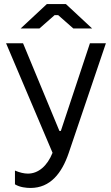

<svg xmlns="http://www.w3.org/2000/svg" viewBox="-20 -734 549 950"><path d="M436 -593 306 -714H212L82 -593H175L250 -659H268L343 -593ZM131 196C229 196 286 123 320 23L504 -520H425L281 -86H274L94 -520H10L240 22C214 87 170 125 118 125C99 125 78 120 54 110V178C78 193 111 196 131 196Z"/></svg>

Font: Fixel Text Regular
Style: Regular
Weight: 400
Width: 4
Designer: AlfaBravo + MacPaw
Foundry: Kyrylo Tkachov, Marchela Mozhyna, Serhii Makarenko, Maria Weinstein, Zakhar Kryvoshyya
Version: Version 1.211